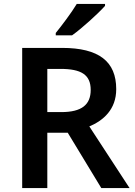

<svg xmlns="http://www.w3.org/2000/svg" viewBox="-20 -958 686 978"><path d="M515 -928V-938H371C344 -893 294 -827 264 -790V-778H347C397 -813 482 -891 515 -928ZM296 -714H93V0H221V-282H325L496 0H640L435 -314C506 -344 572 -400 572 -504C572 -645 484 -714 296 -714ZM288 -607C393 -607 442 -578 442 -500C442 -426 398 -387 292 -387H221V-607Z"/></svg>

Font: Noto Sans Arabic SemBd
Style: Regular
Weight: 600
Designer: Monotype Design Team, Nadine Chahine, Nizar Qandah and Khaled Hosny
Foundry: Monotype Imaging Inc.
Version: Version 2.012